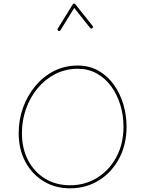

<svg xmlns="http://www.w3.org/2000/svg" viewBox="-20 -1022 785 1043"><path d="M360.4 1Q279.8 1 216.8 -37.4Q153.8 -75.7 117.7 -143.3Q81.5 -210.9 81.5 -299.3Q81.5 -371.1 105.2 -437Q128.9 -502.9 171.9 -554.7Q214.8 -606.4 273.4 -636.2Q332 -666 402.3 -666Q464.8 -666 513.9 -638.4Q563 -610.8 597.2 -563.7Q631.3 -516.6 649.4 -457.3Q667.5 -397.9 667.5 -334Q667.5 -237.3 627.4 -161.6Q587.4 -85.9 517.8 -42.5Q448.2 1 360.4 1ZM360.4 -15.6Q442.9 -15.6 508.5 -56.6Q574.2 -97.7 612.5 -169.4Q650.9 -241.2 650.9 -334Q650.9 -396 633.5 -452.6Q616.2 -509.3 583.7 -553.5Q551.3 -597.7 505.4 -623Q459.5 -648.4 402.3 -648.4Q336.4 -648.4 281.2 -620.4Q226.1 -592.3 185.1 -543.5Q144 -494.6 121.6 -431.6Q99.1 -368.7 99.1 -299.3Q99.1 -214.8 132.8 -150.9Q166.5 -86.9 225.6 -51.3Q284.7 -15.6 360.4 -15.6ZM296.9 -855Q289.6 -859.4 293.9 -866.7L375 -998Q377.4 -1002.9 382.3 -1002.4Q387.2 -1002 389.2 -999L482.9 -881.3Q488.3 -875 481.4 -869.1Q475.1 -863.8 469.2 -870.6L383.3 -979L308.6 -857.9Q304.2 -850.6 296.9 -855Z"/></svg>

Font: Mikhak-DS1-FD Thin
Style: Regular
Weight: 100
Designer: Amin Abedi
Version: Version 3.2